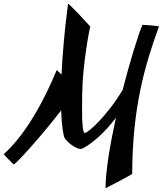

<svg xmlns="http://www.w3.org/2000/svg" viewBox="-140 -830 873 1030"><path d="M713 -689C695 -692 650 -696 624 -697C599 -636 557 -500 518 -348C433 -205 328 -113 314 -117C297 -121 300 -261 301 -327C303 -486 340 -673 344 -688C331 -703 236 -806 225 -810C205 -658 195 -532 190 -430C182 -438 174 -446 164 -454C76 -241 -26 -86 -120 -3C-106 15 -79 39 -66 53C-28 23 104 -128 188 -238C191 -147 201 -99 207 -89C220 -68 277 -19 304 -34C304 -34 389 -74 482 -199C451 -58 427 83 426 180C449 168 545 119 569 103C571 -254 635 -473 713 -689Z"/></svg>

Font: Yesteryear
Style: Regular
Weight: 400
Designer: Astigmatic (AOETI)
Foundry: Astigmatic (AOETI)
Version: Version 1.000